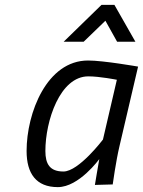

<svg xmlns="http://www.w3.org/2000/svg" viewBox="-20 -758 586 787"><path d="M342 -445C389 -445 459 -431 459 -431L402 -186C402 -186 303 -55 240 -55C184 -55 166 -86 166 -139C166 -263 226 -445 342 -445ZM217 9C304 9 387 -106 387 -106C383 -85 369 0 369 0L442 -2C442 -2 455 -97 470 -160L546 -485C546 -485 404 -510 341 -510C172 -510 89 -295 89 -139C89 -47 128 9 217 9ZM323 -587 412 -673 460 -587H535L449 -738H396L241 -587Z"/></svg>

Font: RazerF5
Style: Italic
Weight: 400
Foundry: Razer Inc.
Version: Version 2